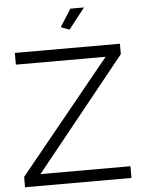

<svg xmlns="http://www.w3.org/2000/svg" viewBox="-60 -964 750 1012"><g transform="rotate(-5 314.5 -458.5)"><path d="M423 -917 337 -807 292 -824 351 -917ZM31 0V-55L514 -648H39V-710H595V-655L118 -62H594V0Z"/></g></svg>

Font: Raleway
Style: Regular
Weight: 400
Designer: Matt McInerney, Pablo Impallari, Rodrigo Fuenzalida
Foundry: Matt McInerney, Pablo Impallari, Rodrigo Fuenzalida
Version: Version 1.000;PS 001.001;hotconv 1.0.56; ttfautohint (v1.5)